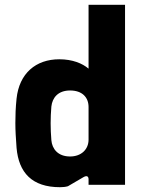

<svg xmlns="http://www.w3.org/2000/svg" viewBox="-20 -770 599 800"><path d="M230 10C241 10 253 9 263 6L328 -32C342 -40 349 -35 349 -23V0H501V-750H349V-484C323 -506 282 -523 227 -523C129 -523 60 -464 49 -359C45 -320 44 -290 44 -257C44 -226 46 -195 49 -154C58 -50 114 10 230 10ZM272 -118C221 -118 197 -150 194 -186C190 -235 190 -278 194 -326C198 -363 222 -393 272 -393C322 -393 349 -365 349 -324V-188C349 -148 319 -118 272 -118Z"/></svg>

Font: Finlandica
Style: Bold
Weight: 700
Designer: Niklas Ekholm, Juho Hiilivirta, Jaakko Suomalainen
Foundry: Helsinki Type Studio
Version: Version 2.000;Glyphs 3.2 (3202)